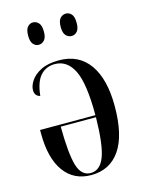

<svg xmlns="http://www.w3.org/2000/svg" viewBox="-115 -817 671 895"><g transform="rotate(-15 220.5 -369.0)"><path d="M213 10Q129 10 82.5 -54.5Q36 -119 36 -238V-255H303Q303 -408 272 -471Q241 -534 181 -534Q139 -534 112 -504.5Q85 -475 78 -408Q52 -414 52 -443Q52 -464 68 -488Q84 -512 117.5 -529Q151 -546 204 -546Q300 -546 350.5 -474.5Q401 -403 401 -273Q401 -132 352 -61Q303 10 213 10ZM213 0Q258 0 279.5 -55.5Q301 -111 303 -245H133Q134 -113 151 -56.5Q168 0 213 0ZM292 -640Q276 -640 264.5 -652.5Q253 -665 253 -693Q253 -723 264.5 -735.5Q276 -748 292 -748Q308 -748 319 -735.5Q330 -723 330 -693Q330 -665 319 -652.5Q308 -640 292 -640ZM133 -640Q118 -640 107 -652.5Q96 -665 96 -693Q96 -723 107 -735.5Q118 -748 133 -748Q149 -748 160.5 -735.5Q172 -723 172 -693Q172 -665 160.5 -652.5Q149 -640 133 -640Z"/></g></svg>

Font: Noto Serif Display ExtraCondensed Medium
Style: Regular
Weight: 500
Width: 2
Designer: Monotype Design Team
Foundry: Monotype Imaging Inc.
Version: Version 2.009